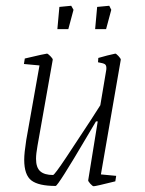

<svg xmlns="http://www.w3.org/2000/svg" viewBox="-20 -637 502 666"><path d="M330 -32 383 -27 380 -8Q312 9 305 9Q301 9 293 0Q285 -9 286 -12L319 -216H313L281 -162Q181 8 173 8Q114 8 89 -11Q64 -30 64 -83Q64 -106 71 -151L117 -410L63 -415L66 -434Q138 -451 143 -451Q146 -451 154.5 -442.5Q163 -434 163 -430L110 -131Q105 -103 105 -86Q105 -56 119.5 -43Q134 -30 164 -30Q169 -30 210 -91.5Q251 -153 294 -219L328 -272L348 -391Q349 -395 349 -401Q349 -411 343.5 -414.5Q338 -418 320 -421L321 -436Q334 -440 352 -444.5Q370 -449 380 -451Q383 -451 391 -442.5Q399 -434 399 -430ZM186 -613 227 -617 235 -603 217 -536H179ZM317 -613 359 -617 366 -603 348 -536H310Z"/></svg>

Font: Grenze ExtraLight
Style: Italic
Weight: 275
Italic angle: -10°
Designer: Renata Polastri
Foundry: Omnibus-Type
Version: Version 1.002; ttfautohint (v1.8)